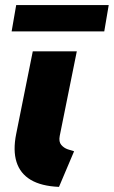

<svg xmlns="http://www.w3.org/2000/svg" viewBox="-20 -730 449 758"><path d="M212.9 7.8Q143.1 4.9 101.3 -20Q59.6 -44.9 45.2 -90.6Q30.8 -136.2 43.9 -201.2L109.4 -527.3H283.2L215.8 -193.4Q211.4 -170.4 221.7 -158.2Q231.9 -146 247.3 -140.6Q262.7 -135.3 272.5 -132.8ZM25.9 -606 43.9 -710H409.2L391.6 -606Z"/></svg>

Font: Reddit Sans Black
Style: Italic
Weight: 900
Italic angle: -11.25°
Designer: Stephen Hutchings
Version: Version 1.013